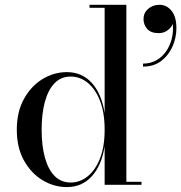

<svg xmlns="http://www.w3.org/2000/svg" viewBox="-20 -770 755 800"><path d="M258.5 9.5Q205 9.5 157.5 -19Q110 -47.5 80 -101Q50 -154.5 50 -229.5Q50 -304.5 80 -358.2Q110 -412 157.5 -440.8Q205 -469.5 258.5 -469.5Q322 -469.5 362.8 -424.2Q403.5 -379 416 -299V-737.5H353V-750H506.5V-12.5H569.5V0H416V-160.5Q403.5 -81 362.8 -35.8Q322 9.5 258.5 9.5ZM275 -9.5Q313 -9.5 345 -35Q377 -60.5 396.5 -109.5Q416 -158.5 416 -229.5Q416 -301 396.5 -350.5Q377 -400 345 -425.5Q313 -451 275 -451Q234.5 -451 207.8 -423.8Q181 -396.5 167.2 -346.5Q153.5 -296.5 153.5 -229.5Q153.5 -162.5 167.2 -113Q181 -63.5 207.8 -36.5Q234.5 -9.5 275 -9.5ZM576 -492.5V-505Q609 -505 634.5 -520.5Q660 -536 676.2 -562.2Q692.5 -588.5 698.2 -620.5Q704 -652.5 697 -686H701Q703 -675 695.8 -662.5Q688.5 -650 674.2 -641Q660 -632 641 -632Q609 -632 593.5 -649.2Q578 -666.5 578 -691Q578 -716 597.2 -733Q616.5 -750 645 -750Q674.5 -750 694.8 -725Q715 -700 715 -652.5Q715 -613.5 699 -576.8Q683 -540 652 -516.2Q621 -492.5 576 -492.5Z"/></svg>

Font: Bodoni Moda 18pt
Style: Regular
Weight: 400
Designer: Owen Earl
Foundry: indestructible type
Version: Version 2.005